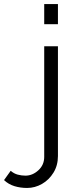

<svg xmlns="http://www.w3.org/2000/svg" viewBox="-137 -750 382 951"><path d="M82 -630V-730H150V-630ZM-3 181Q-36 181 -65.5 172Q-95 163 -117 142L-84 96Q-68 110 -49 115Q-30 120 -11 120Q24 120 53 93.5Q82 67 82 27V-521H150V23Q150 69 128 105Q106 141 71 161Q36 181 -3 181Z"/></svg>

Font: Raleway
Style: Regular
Weight: 400
Designer: Matt McInerney, Pablo Impallari, Rodrigo Fuenzalida
Foundry: Matt McInerney, Pablo Impallari, Rodrigo Fuenzalida
Version: Version 4.101;RELEASE